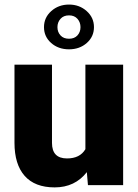

<svg xmlns="http://www.w3.org/2000/svg" viewBox="-20 -812 604 842"><path d="M360.8 -57.1Q308.6 9.8 219.7 9.8Q132.8 9.8 88.1 -40.8Q43.5 -91.3 43.5 -186V-528.3H208V-185.1Q208 -117.2 273.9 -117.2Q330.6 -117.2 354.5 -157.7V-528.3H520V0H365.7ZM172.9 -692.9Q172.9 -734.9 204.8 -763.4Q236.8 -792 282.7 -792Q328.1 -792 360.1 -763.4Q392.1 -734.9 392.1 -692.9Q392.1 -651.4 360.6 -623.5Q329.1 -595.7 282.7 -595.7Q235.8 -595.7 204.3 -623.5Q172.9 -651.4 172.9 -692.9ZM282.7 -642.1Q306.2 -642.1 319.6 -656.7Q333 -671.4 333 -692.9Q333 -714.4 319.6 -729.5Q306.2 -744.6 282.7 -744.6Q258.8 -744.6 245.4 -729.5Q231.9 -714.4 231.9 -692.9Q231.9 -671.4 245.4 -656.7Q258.8 -642.1 282.7 -642.1Z"/></svg>

Font: Roboto
Style: Regular
Weight: 900
Designer: Google
Version: Version 2.001171; 2014